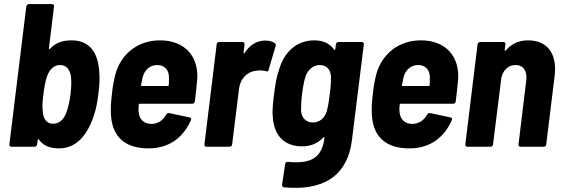

<svg xmlns="http://www.w3.org/2000/svg" viewBox="-20 -720 2760 942"><path d="M467 -367C461 -466 417 -522 331 -522C290 -522 254 -512 226 -481C222 -477 220 -479 220 -483L245 -688C246 -695 242 -700 235 -700H122C115 -700 110 -695 109 -688L26 -12C25 -5 29 0 36 0H149C156 0 162 -5 162 -12L165 -33C166 -37 169 -39 171 -35C193 -4 227 8 269 8C351 8 406 -51 440 -151C452 -186 458 -221 463 -262C468 -302 470 -333 467 -367ZM307 -172C295 -136 273 -113 240 -113C209 -113 193 -136 190 -171C186 -196 189 -226 193 -258C197 -290 202 -320 211 -346C223 -379 244 -401 275 -401C305 -401 322 -380 328 -347C331 -321 330 -291 326 -258C322 -227 316 -197 307 -172Z M724 -112C684 -112 663 -136 660 -172C659 -182 659 -193 661 -206C661 -209 663 -211 666 -211H923C930 -211 935 -215 936 -223C940 -254 945 -300 948 -335C953 -445 886 -522 765 -522C656 -522 573 -455 546 -355C539 -328 532 -290 529 -257C524 -217 522 -181 525 -149C533 -50 592 8 709 8C805 8 877 -41 916 -129C920 -137 918 -142 910 -144L811 -165C803 -167 799 -163 795 -157C780 -130 756 -113 724 -112ZM752 -401C787 -401 809 -377 809 -341C809 -329 809 -316 808 -303C808 -300 806 -298 803 -298H676C673 -298 671 -300 672 -303C675 -317 677 -329 680 -341C689 -377 716 -401 752 -401Z M1282 -521C1237 -521 1204 -497 1180 -460C1177 -456 1174 -457 1175 -462L1180 -502C1181 -509 1176 -514 1169 -514H1056C1049 -514 1044 -509 1043 -502L983 -12C982 -5 986 0 993 0H1106C1113 0 1119 -5 1119 -12L1153 -286C1159 -333 1192 -367 1231 -372C1250 -376 1271 -375 1284 -371C1291 -368 1296 -369 1298 -378L1332 -493C1334 -499 1333 -505 1328 -509C1318 -515 1303 -521 1282 -521Z M1628 -502 1625 -479C1625 -475 1621 -473 1619 -477C1598 -507 1564 -522 1523 -522C1434 -522 1372 -464 1347 -371C1337 -346 1329 -295 1325 -259C1320 -225 1315 -175 1318 -153C1322 -50 1380 -2 1462 -2C1504 -2 1538 -16 1566 -45C1569 -49 1572 -47 1572 -43C1560 51 1509 86 1393 74C1385 74 1380 77 1379 85L1364 186C1363 193 1366 198 1374 199C1561 217 1685 148 1707 -35L1765 -502C1766 -509 1761 -514 1754 -514H1641C1634 -514 1629 -509 1628 -502ZM1584 -177C1575 -143 1550 -119 1515 -119C1480 -119 1459 -143 1457 -178C1457 -200 1458 -226 1462 -259C1466 -291 1471 -318 1478 -342C1489 -376 1515 -401 1549 -401C1583 -401 1603 -377 1604 -342C1604 -318 1603 -296 1598 -259C1594 -223 1590 -201 1584 -177Z M2004 -112C1964 -112 1943 -136 1940 -172C1939 -182 1939 -193 1941 -206C1941 -209 1943 -211 1946 -211H2203C2210 -211 2215 -215 2216 -223C2220 -254 2225 -300 2228 -335C2233 -445 2166 -522 2045 -522C1936 -522 1853 -455 1826 -355C1819 -328 1812 -290 1809 -257C1804 -217 1802 -181 1805 -149C1813 -50 1872 8 1989 8C2085 8 2157 -41 2196 -129C2200 -137 2198 -142 2190 -144L2091 -165C2083 -167 2079 -163 2075 -157C2060 -130 2036 -113 2004 -112ZM2032 -401C2067 -401 2089 -377 2089 -341C2089 -329 2089 -316 2088 -303C2088 -300 2086 -298 2083 -298H1956C1953 -298 1951 -300 1952 -303C1955 -317 1957 -329 1960 -341C1969 -377 1996 -401 2032 -401Z M2571 -522C2531 -522 2493 -509 2463 -474C2459 -470 2456 -471 2456 -475L2460 -502C2461 -509 2456 -514 2449 -514H2336C2329 -514 2324 -509 2323 -502L2263 -12C2262 -5 2266 0 2273 0H2386C2393 0 2399 -5 2399 -12L2440 -340C2449 -377 2475 -401 2509 -401C2547 -401 2568 -372 2562 -326L2524 -12C2523 -5 2527 0 2534 0H2647C2654 0 2660 -5 2660 -12L2701 -346C2715 -456 2666 -522 2571 -522Z"/></svg>

Font: Barlow Semi Condensed
Style: Bold Italic
Weight: 700
Width: 4
Italic angle: -7°
Designer: Jeremy Tribby
Foundry: Tribby Type
Version: Version 1.422;hotconv 1.0.109;makeotfexe 2.5.65596